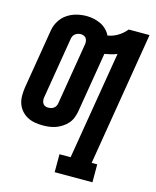

<svg xmlns="http://www.w3.org/2000/svg" viewBox="-116 -617 729 899"><g transform="rotate(15 248.0 -167.5)"><path d="M236 205V118H290L377 -406Q363 -400 348 -396.5Q333 -393 317 -390Q317 -390 317 -389Q317 -388 317 -388L269 -98Q266 -82 260 -66.5Q254 -51 243 -38.5Q232 -26 217.5 -16.5Q203 -7 187.5 -1.5Q172 4 156 6Q140 8 125 8Q105 8 85.5 4.5Q66 1 49.5 -8Q33 -17 20.5 -31.5Q8 -46 2 -64Q-4 -82 -4 -102Q-4 -122 -1 -142L47 -432Q51 -456 64.5 -478Q78 -500 99 -514Q120 -528 144 -534Q168 -540 192 -540Q211 -540 228.5 -536Q246 -532 261.5 -524.5Q277 -517 289.5 -504.5Q302 -492 309 -477Q335 -481 358 -495Q381 -509 398 -530H499L392 118H419V205ZM127 -79Q134 -79 141 -80.5Q148 -82 154.5 -86.5Q161 -91 164.5 -98Q168 -105 169 -112L217 -402Q219 -410 219 -419Q219 -428 215.5 -435.5Q212 -443 204.5 -447Q197 -451 188 -451Q181 -451 174 -449Q167 -447 161 -442.5Q155 -438 151.5 -431.5Q148 -425 147 -418L99 -128Q97 -120 97 -111Q97 -102 100.5 -94.5Q104 -87 111 -83Q118 -79 127 -79Z"/></g></svg>

Font: Iosevka Slab
Style: Bold Italic
Weight: 700
Italic angle: -9°
Monospace: yes
Designer: Belleve Invis
Foundry: Belleve Invis
Version: Version 11.1.0; ttfautohint (v1.8.3)